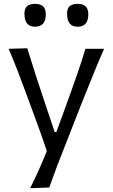

<svg xmlns="http://www.w3.org/2000/svg" viewBox="-20 -776 587 1001"><path d="M137.2 205.1Q161.6 156.7 183.1 108.4Q204.6 60.1 224.1 11.7Q207 -40.5 187.7 -93.8Q168.5 -147 149.9 -197.3L115.2 -291.5Q94.2 -348.1 71.8 -406.7Q49.3 -465.3 24.9 -521.5L122.1 -524.4Q143.1 -456.5 164.1 -391.4Q185.1 -326.2 208 -257.8L265.1 -87.9H273.9L335.9 -257.8Q360.4 -324.7 382.8 -389.9Q405.3 -455.1 425.3 -521.5H522.5Q503.9 -479 487.5 -439.7Q471.2 -400.4 452.4 -353.5Q433.6 -306.6 407.2 -241.2L349.6 -94.2Q309.6 5.9 283.2 75.4Q256.8 145 236.8 201.7ZM162.6 -636.7Q107.4 -636.7 107.4 -704.6Q107.4 -731.9 121.3 -743.9Q135.3 -755.9 163.6 -755.9Q218.8 -755.9 218.8 -702.1Q218.8 -636.7 162.6 -636.7ZM384.8 -636.7Q329.6 -636.7 329.6 -704.6Q329.6 -731.9 343.5 -743.9Q357.4 -755.9 385.7 -755.9Q440.4 -755.9 440.4 -702.1Q440.4 -636.7 384.8 -636.7Z"/></svg>

Font: Pinar DS3-Regular
Style: Regular
Weight: 400
Designer: Amin Abedi
Version: Version 2.000